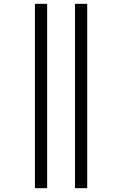

<svg xmlns="http://www.w3.org/2000/svg" viewBox="-20 -843 640 1006"><path d="M373 143V-823H437V143ZM163 143V-823H227V143Z"/></svg>

Font: Iosevka SS04 Light Extended
Style: Regular
Weight: 300
Width: 7
Monospace: yes
Designer: Belleve Invis
Foundry: Belleve Invis
Version: Version 19.0.0; ttfautohint (v1.8.4)